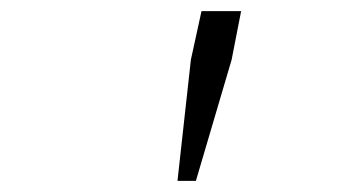

<svg xmlns="http://www.w3.org/2000/svg" viewBox="-20 -708 640 344"><path d="M298 -384 322 -601 341 -688H412L395 -601L331 -384Z"/></svg>

Font: TypoPRO Source Code Pro
Style: Italic
Weight: 300
Italic angle: -11°
Monospace: yes
Designer: Paul D. Hunt, Teo Tuominen
Foundry: Adobe Systems Incorporated
Version: Version 1.030;PS 1.0;hotconv 1.0.84;makeotf.lib2.5.63406